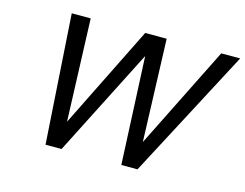

<svg xmlns="http://www.w3.org/2000/svg" viewBox="-99 -880 1322 1037"><g transform="rotate(15 562.0 -361.0)"><path d="M1124 -722.2 743.2 0H652.8L625 -602.1L318.8 0H229L182.1 -722.2H288.1L309.1 -149.9L592.8 -722.2H712.9L732.9 -149.9L1018.1 -722.2Z"/></g></svg>

Font: Perun
Style: Italic
Weight: 400
Italic angle: -12°
Foundry: Stefan Peev, Context Ltd
Version: Version 001.000